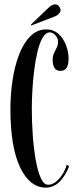

<svg xmlns="http://www.w3.org/2000/svg" viewBox="-20 -845 358 875"><path d="M188.5 10Q116 10 71.8 -82Q27.5 -174 27.5 -349Q27.5 -414 37 -478.2Q46.5 -542.5 66.5 -595Q86.5 -647.5 117.5 -679.2Q148.5 -711 191.5 -711Q224 -711 246.5 -690.5Q269 -670 280.8 -639.5Q292.5 -609 292.5 -578Q292.5 -522 256.5 -522Q236.5 -522 228.2 -535.5Q220 -549 220 -573Q220 -590 226 -602.8Q232 -615.5 238.2 -627.5Q244.5 -639.5 244.5 -654.5Q244.5 -671 232.5 -684.2Q220.5 -697.5 206.5 -697.5Q188 -697 174.2 -673.2Q160.5 -649.5 151 -610.2Q141.5 -571 135.8 -524.5Q130 -478 127.5 -432.2Q125 -386.5 125 -350Q125 -291.5 129.2 -230.5Q133.5 -169.5 142.5 -117.8Q151.5 -66 165.5 -34.5Q179.5 -3 199.5 -3Q218 -3 235.5 -17.2Q253 -31.5 266 -52.8Q279 -74 284 -94.5L295 -88Q280.5 -47.5 253.2 -18.8Q226 10 188.5 10ZM123 -729 121 -733 203 -811.5Q217.5 -825 231 -825Q245 -825 252.5 -810.5Q256 -805 256 -799Q256 -790 247.5 -781.5Q239 -773 226 -768.5Z"/></svg>

Font: Imbue 100pt Medium
Style: Regular
Weight: 500
Designer: Tyler Finck
Foundry: Etcetera Type Company
Version: Version 1.102; ttfautohint (v1.8.3)